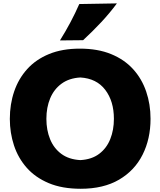

<svg xmlns="http://www.w3.org/2000/svg" viewBox="-20 -1119 962 1154"><path d="M465.3 15.6Q353.5 15.6 272.9 -18.3Q192.4 -52.2 140.6 -110.8Q88.9 -169.4 64 -245.1Q39.1 -320.8 39.1 -404.3Q39.1 -492.7 65.2 -569.3Q91.3 -646 143.6 -703.9Q195.8 -761.7 274.9 -794.2Q354 -826.7 460 -826.7Q567.9 -826.7 647.7 -793.9Q727.5 -761.2 780 -703.4Q832.5 -645.5 858.6 -568.8Q884.8 -492.2 884.8 -404.8Q884.8 -284.2 836.9 -189Q789.1 -93.8 695.6 -39.1Q602.1 15.6 465.3 15.6ZM462.9 -156.7Q531.7 -160.6 576.4 -194.6Q621.1 -228.5 642.8 -283.2Q664.6 -337.9 664.6 -404.8Q664.6 -510.7 612.5 -579.1Q560.5 -647.5 462.9 -653.3Q395.5 -649.4 350.1 -616.2Q304.7 -583 281.7 -528.3Q258.8 -473.6 258.8 -404.8Q258.8 -337.4 281 -282.7Q303.2 -228 348.4 -194.3Q393.6 -160.6 462.9 -156.7ZM340.3 -876Q408.2 -984.4 456.5 -1094.7L682.6 -1098.6Q640.6 -1041.5 588.6 -985.8Q536.6 -930.2 479.5 -877.4Z"/></svg>

Font: Pinar-DS2-FD ExtraBold
Style: Regular
Weight: 800
Designer: Amin Abedi
Version: Version 3.000